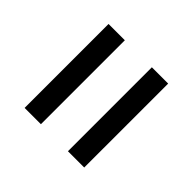

<svg xmlns="http://www.w3.org/2000/svg" viewBox="-48 -653 635 635"><g transform="rotate(-45 269.5 -335.5)"><path d="M467.3 -398.4H74.7V-474.6H467.3ZM467.3 -195.8H74.7V-272H467.3Z"/></g></svg>

Font: Robert Sans Medium
Style: Regular
Weight: 500
Designer: Christian Robertson (extended by Adam Twardoch)
Foundry: Google
Version: Version 12.135;April 2, 2019;FontCreator 11.5.0.2425 64-bit;